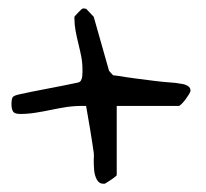

<svg xmlns="http://www.w3.org/2000/svg" viewBox="-20 -444 500 465"><path d="M178.7 -187.5Q159.2 -187.5 140.1 -184.6Q121.1 -181.6 102.5 -177.7Q84 -173.8 65.4 -170.9Q46.9 -168 28.3 -168Q13.7 -168 10.7 -175.8Q7.8 -181.6 7.8 -191.4Q7.8 -204.1 10.7 -208.5Q13.7 -212.9 28.3 -215.8Q36.1 -217.8 56.2 -221.7Q76.2 -225.6 98.6 -230Q121.1 -234.4 141.1 -238.3Q161.1 -242.2 168.9 -244.1Q173.8 -245.1 176.3 -249.5Q178.7 -253.9 179.2 -259.3Q179.7 -264.6 179.7 -269Q179.7 -273.4 179.7 -276.4Q179.7 -292 176.8 -307.1Q173.8 -322.3 169.9 -337.9Q166 -353.5 163.1 -369.1Q160.2 -384.8 160.2 -400.4V-403.3Q162.1 -406.2 168.9 -413.1Q175.8 -419.9 178.7 -422.9H180.7Q181.6 -422.9 181.6 -423.8H183.6Q184.6 -423.8 184.6 -423.8Q183.6 -422.9 185.5 -422.9H188.5L207 -403.3L244.1 -272.5L253.9 -261.7L269.5 -259.8Q286.1 -256.8 308.6 -253.9Q331.1 -251 355 -248Q378.9 -245.1 394.5 -244.1Q397.5 -244.1 405.3 -243.2Q413.1 -242.2 421.4 -240.7Q429.7 -239.3 435.5 -235.4Q441.4 -231.4 441.4 -224.6Q441.4 -221.7 437.5 -215.3Q433.6 -209 429.2 -203.1Q424.8 -197.3 419.9 -192.4Q415 -187.5 413.1 -187.5H262.7V-19.5L259.8 -16.6Q255.9 -13.7 252 -10.7Q248 -7.8 243.2 -4.9Q238.3 -2 235.4 0Q234.4 1 232.4 1H230.5Q219.7 1 214.4 -9.3Q209 -19.5 208 -32.2Q207 -44.9 207 -56.6Q208 -68.4 207 -74.2Q206.1 -81.1 203.6 -97.2Q201.2 -113.3 198.2 -131.3Q195.3 -149.4 192.4 -165Q189.5 -180.7 188.5 -187.5Z"/></svg>

Font: Indie Flower
Style: Regular
Weight: 400
Designer: Kimberly Geswein
Foundry: Kimberly Geswein
Version: Version 1.001 2010